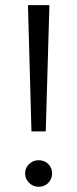

<svg xmlns="http://www.w3.org/2000/svg" viewBox="-20 -720 300 745"><path d="M102.1 -210.1 88.5 -700H171.7L157.5 -210.1ZM130.1 4.7Q108.2 4.7 92.8 -10.7Q77.4 -26 77.4 -46.8Q77.4 -68.6 92.8 -83.4Q108.2 -98.3 130.1 -98.3Q153 -98.3 167.5 -83.4Q182.1 -68.6 182.1 -46.8Q182.1 -26 167.5 -10.7Q153 4.7 130.1 4.7Z"/></svg>

Font: Montserrat Thin
Style: Regular
Weight: 100
Designer: Julieta Ulanovsky
Foundry: Julieta Ulanovsky
Version: Version 9.000